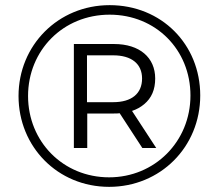

<svg xmlns="http://www.w3.org/2000/svg" viewBox="-20 -723 849 746"><path d="M404 3C603 3 758 -152 758 -352C758 -551 607 -703 406 -703C206 -703 52 -547 52 -350C52 -153 204 3 404 3ZM404 -34C225 -34 89 -173 89 -350C89 -527 225 -666 406 -666C585 -666 720 -530 720 -352C720 -173 581 -34 404 -34ZM587 -148 493 -292C511 -298 527 -307 540 -318C569 -342 583 -375 583 -418C583 -499 523 -552 423 -552H267V-148H319V-282H423C431 -282 438 -282 445 -283L533 -148ZM318 -508H420C491 -508 532 -475 532 -418C532 -359 491 -326 420 -326H318Z"/></svg>

Font: Montserrat Z
Style: Regular
Weight: 400
Designer: Julieta Ulanovsky
Foundry: Julieta Ulanovsky
Version: Version 8.000